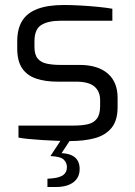

<svg xmlns="http://www.w3.org/2000/svg" viewBox="-20 -559 540 769"><path d="M260 6Q240 6 211 5Q182 4 150.5 2Q119 0 93.5 -2.5Q68 -5 54 -8V-56H273Q306 -56 330 -61Q354 -66 367.5 -83Q381 -100 381 -134V-158Q381 -193 358 -212.5Q335 -232 284 -232H209Q162 -232 125.5 -244Q89 -256 69 -285Q49 -314 49 -365V-393Q49 -443 68.5 -475Q88 -507 129.5 -523Q171 -539 237 -539Q265 -539 301.5 -537Q338 -535 373 -531.5Q408 -528 430 -524V-476H224Q173 -476 145.5 -459Q118 -442 118 -393V-371Q118 -340 131 -324.5Q144 -309 167.5 -304Q191 -299 222 -299H298Q371 -299 411 -265Q451 -231 451 -167V-130Q451 -76 426.5 -46.5Q402 -17 359.5 -5.5Q317 6 260 6ZM170 190V157L192 155Q220 152 234 141.5Q248 131 248 110Q248 93 235.5 80.5Q223 68 182 66L215 54Q258 54 278.5 70Q299 86 299 118Q299 152 274 171Q249 190 203 190ZM182 66 234 -13H271L219 66Z"/></svg>

Font: Exo Thin
Style: Regular
Weight: 400
Version: Version 2.000